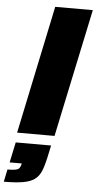

<svg xmlns="http://www.w3.org/2000/svg" viewBox="-123 -781 558 1109"><g transform="rotate(5 156.0 -227.0)"><path d="M-5 0 151 -743H369L212 0ZM-57 289 -42 217Q-10 217 5.5 213.5Q21 210 27 202Q33 194 36 181L37 175H-33L-8 57H197L181 132Q171 178 158 208.5Q145 239 121 256.5Q97 274 54.5 281.5Q12 289 -57 289Z"/></g></svg>

Font: Saira Thin Black
Style: Italic
Weight: 900
Italic angle: -12°
Version: Version 1.101